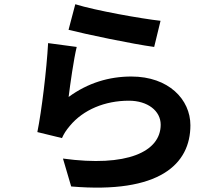

<svg xmlns="http://www.w3.org/2000/svg" viewBox="-20 -825 1040 902"><path d="M333.7 -805.1 302 -685C380.2 -664.8 602.9 -618.1 704.3 -604.5L734.2 -727.3C646.7 -736.9 428.6 -775.4 333.7 -805.1ZM340.4 -604.5 206 -622.5C199.2 -498.5 175.5 -302.6 155.5 -204.5L271.2 -176.3C279.9 -196.1 290 -212.3 308.3 -233.9C371.2 -309.7 473 -351.9 585.5 -351.9C673.4 -351.9 734.9 -304.4 734.9 -239.2C734.9 -112 576.3 -38.8 275.8 -80.1L314.4 51C729.8 86.3 874.5 -53.9 874.5 -236.5C874.5 -357.5 772.5 -465.5 597 -465.5C492.4 -465.5 392.7 -435.6 302.4 -369.5C309.4 -427.2 326.6 -548.6 340.4 -604.5Z"/></svg>

Font: Source Han Sans JP VF
Style: Regular
Weight: 250
Designer: Ryoko NISHIZUKA 西塚涼子 (kana, bopomofo & ideographs); Paul D. Hunt (Latin, Greek & Cyrillic); Sandoll Communications 산돌커뮤니
Foundry: Adobe
Version: Version 2.004;hotconv 1.0.118;makeotfexe 2.5.65603